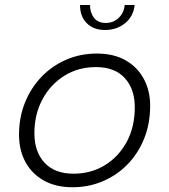

<svg xmlns="http://www.w3.org/2000/svg" viewBox="-20 -758 694 787"><path d="M277 9.5Q209 9.5 160 -17.8Q111 -45 84.5 -93.5Q58 -142 58 -206.5Q58 -276.5 82.2 -337Q106.5 -397.5 149.8 -442.8Q193 -488 251.2 -513.2Q309.5 -538.5 377.5 -538.5Q446 -538.5 494.8 -510.8Q543.5 -483 569.5 -434.5Q595.5 -386 595.5 -325Q595.5 -251 570.8 -189.8Q546 -128.5 502.5 -84Q459 -39.5 401.2 -15Q343.5 9.5 277 9.5ZM281.5 -46Q352 -46 408.8 -80.2Q465.5 -114.5 499 -175.8Q532.5 -237 532.5 -318.5Q532.5 -393 491.5 -438Q450.5 -483 373.5 -483Q300 -483 243 -447Q186 -411 153.5 -349.8Q121 -288.5 121 -212.5Q121 -135.5 162.8 -90.8Q204.5 -46 281.5 -46ZM308 -737.5H349Q349 -706 365.2 -685Q381.5 -664 413.5 -664Q445.5 -664 466.8 -685Q488 -706 491.5 -737.5H532Q527 -690.5 492.5 -662.8Q458 -635 410.5 -635Q363.5 -635 335.8 -662.8Q308 -690.5 308 -737.5Z"/></svg>

Font: Epilogue Light
Style: Italic
Weight: 300
Italic angle: -12°
Designer: Tyler Finck
Foundry: Etcetera Type Co
Version: Version 2.111; ttfautohint (v1.8.3)